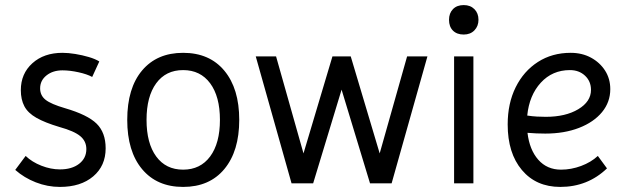

<svg xmlns="http://www.w3.org/2000/svg" viewBox="-20 -722 2458 756"><path d="M216 14Q167 14 121 -4Q75 -22 40 -53L81 -108Q106 -84 143 -69.5Q180 -55 216 -55Q263 -55 291.5 -77Q320 -99 320 -135Q320 -166 296 -186Q272 -206 214 -222Q157 -239 123.5 -258Q90 -277 76 -303.5Q62 -330 62 -367Q62 -432 107.5 -473Q153 -514 226 -514Q249 -514 276.5 -509.5Q304 -505 329.5 -497.5Q355 -490 371 -480L343 -419Q323 -430 289 -437.5Q255 -445 226 -445Q188 -445 163 -425Q138 -405 138 -374Q138 -346 159.5 -329Q181 -312 236 -296Q325 -270 360.5 -235Q396 -200 396 -138Q396 -69 347 -27.5Q298 14 216 14Z M701 14Q598 14 539.5 -56Q481 -126 481 -250Q481 -375 539.5 -444.5Q598 -514 701 -514Q805 -514 863.5 -443.5Q922 -373 922 -250Q922 -127 863.5 -56.5Q805 14 701 14ZM701 -54Q769 -54 807.5 -106Q846 -158 846 -250Q846 -342 807.5 -394Q769 -446 701 -446Q633 -446 595 -394Q557 -342 557 -250Q557 -158 595 -106Q633 -54 701 -54Z M1128 0 987 -500H1067L1175 -118L1289 -500H1361L1475 -118L1583 -500H1663L1522 0H1437L1325 -369L1213 0Z M1768 0V-500H1844V0ZM1806 -586Q1779 -586 1763.5 -601.5Q1748 -617 1748 -644Q1748 -670 1763.5 -686Q1779 -702 1806 -702Q1832 -702 1848 -686Q1864 -670 1864 -644Q1864 -619 1848 -602.5Q1832 -586 1806 -586Z M2186 14Q2091 14 2035 -52.5Q1979 -119 1979 -232Q1979 -315 2010.5 -378.5Q2042 -442 2098 -478Q2154 -514 2227 -514Q2272 -514 2307 -495Q2342 -476 2362.5 -444Q2383 -412 2383 -371Q2383 -320 2350.5 -280.5Q2318 -241 2260 -218.5Q2202 -196 2127 -196Q2092 -196 2057 -199Q2065 -132 2099.5 -93Q2134 -54 2189 -54Q2229 -54 2268 -68.5Q2307 -83 2334 -108L2370 -59Q2294 14 2186 14ZM2129 -262Q2207 -262 2257 -292Q2307 -322 2307 -368Q2307 -402 2283.5 -424Q2260 -446 2224 -446Q2155 -446 2109.5 -396.5Q2064 -347 2056 -267Q2076 -264 2094 -263Q2112 -262 2129 -262Z"/></svg>

Font: Imprima
Style: Regular
Weight: 400
Designer: Eduardo Tunni
Foundry: Eduardo Tunni
Version: Version 1.002; ttfautohint (v1.8.4.7-5d5b);gftools[0.9.23]